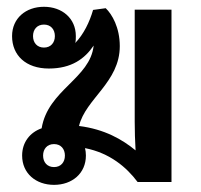

<svg xmlns="http://www.w3.org/2000/svg" viewBox="-20 -528 582 557"><path d="M136.7 -110C156.7 -110 168.3 -95.8 168.3 -76.7C168.3 -57.5 156.7 -43.3 136.7 -43.3C116.7 -43.3 105 -57.5 105 -76.7C105 -95.8 116.7 -110 136.7 -110ZM107.5 -456.7C127.5 -456.7 139.2 -442.5 139.2 -423.3C139.2 -404.2 127.5 -390 107.5 -390C87.5 -390 75.8 -404.2 75.8 -423.3C75.8 -442.5 87.5 -456.7 107.5 -456.7ZM107.5 -508.3C55 -508.3 15 -475 15 -423.3C15 -367.5 55 -329.2 121.7 -329.2C187.5 -329.2 225.8 -357.5 251.7 -395.8C241.7 -300 119.2 -267.5 100.8 -155.8C67.5 -144.2 44.2 -115.8 44.2 -76.7C44.2 -25 84.2 8.3 136.7 8.3C189.2 8.3 229.2 -25 229.2 -76.7C229.2 -84.2 228.3 -91.7 226.7 -98.3C298.3 -84.2 346.7 -43.3 379.2 0H477.5V-500H370.8V-175C370.8 -148.3 371.7 -119.2 373.3 -91.7C335 -123.3 283.3 -153.3 209.2 -162.5C228.3 -241.7 327.5 -289.2 327.5 -394.2C327.5 -448.3 305 -486.7 286.7 -504.2L250 -499.2C240 -464.2 222.5 -428.3 198.3 -403.3C200 -409.2 200 -416.7 200 -423.3C200 -475 160 -508.3 107.5 -508.3Z"/></svg>

Font: Boon SemiBold
Style: Regular
Weight: 600
Designer: Sungsit Sawaiwan
Foundry: FontUni
Version: Version 2.0